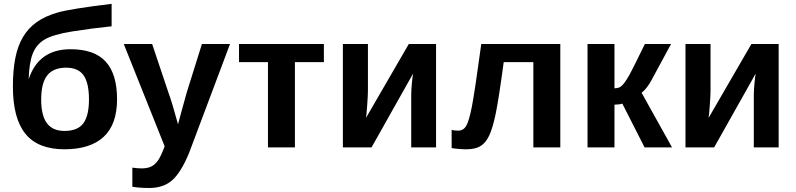

<svg xmlns="http://www.w3.org/2000/svg" viewBox="-20 -753 4068 981"><path d="M434.6 -244.6Q434.6 -328.6 407.2 -367.9Q379.9 -407.2 317.9 -407.2Q252.4 -407.2 221.4 -367.9Q190.4 -328.6 190.4 -244.6Q190.4 -163.1 219.7 -123.5Q249 -84 309.6 -84Q377 -84 405.8 -123Q434.6 -162.1 434.6 -244.6ZM340.3 -501.5Q462.9 -501.5 520.5 -437.7Q578.1 -374 578.1 -246.1Q578.1 -116.7 509.3 -53.5Q440.4 9.8 309.6 9.8Q174.3 9.8 110.1 -69.1Q45.9 -147.9 45.9 -310.5Q45.9 -393.6 58.3 -456.5Q70.8 -519.5 97.9 -564.7Q125 -609.9 168 -640.4Q210.9 -670.9 276.1 -689.5Q341.3 -708 550.3 -733.4V-618.7Q446.3 -607.9 348.9 -592.3Q251.5 -576.7 208.7 -551.5Q166 -526.4 147.5 -479.5Q128.9 -432.6 126.5 -348.1Q176.8 -501.5 340.3 -501.5Z M742.7 207.5Q693.4 207.5 656.2 201.2V103.5Q682.1 107.4 703.6 107.4Q732.9 107.4 752.2 98.1Q771.5 88.9 786.9 67.4Q802.2 45.9 821.3 -5.4L612.3 -528.3H757.3L840.3 -280.8Q859.9 -227.5 889.6 -117.7L901.9 -164.1L933.6 -278.8L1011.7 -528.3H1155.3L946.3 27.8Q904.3 129.4 859.1 168.5Q814 207.5 742.7 207.5Z M1201.2 -528.3H1634.8V-435.5H1486.8V0H1349.1V-435.5H1201.2Z M1859.9 -528.3V-291Q1859.9 -268.6 1856.4 -219.2Q1853 -169.9 1850.1 -150.9L2068.8 -528.3H2208V0H2081.1V-268.6Q2081.1 -293 2084.5 -328.6Q2087.9 -364.3 2090.8 -377.4L1878.4 0H1731.9V-528.3Z M2705.1 0V-435.5H2553.7Q2527.8 -244.1 2512.5 -170.9Q2497.1 -97.7 2479.5 -60.3Q2461.9 -22.9 2435.1 -6.6Q2408.2 9.8 2362.8 9.8Q2345.2 9.8 2322 7.8Q2298.8 5.9 2287.6 3.4V-89.8Q2299.8 -85.4 2320.8 -85.4Q2348.1 -85.4 2362.5 -110.8Q2377 -136.2 2391.4 -210.4Q2405.8 -284.7 2439 -528.3H2842.8V0Z M2981.9 -528.3H3119.6V-301.8Q3140.1 -302.7 3149.9 -309.3Q3159.7 -315.9 3170.9 -330.8Q3182.1 -345.7 3196 -370.4Q3210 -395 3274.9 -528.3H3408.7L3308.1 -342.3Q3286.6 -302.2 3258.3 -278.8L3413.6 0H3273.4L3159.7 -223.6Q3144.5 -218.3 3119.6 -218.3V0H2981.9Z M3610.4 -528.3V-291Q3610.4 -268.6 3606.9 -219.2Q3603.5 -169.9 3600.6 -150.9L3819.3 -528.3H3958.5V0H3831.5V-268.6Q3831.5 -293 3835 -328.6Q3838.4 -364.3 3841.3 -377.4L3628.9 0H3482.4V-528.3Z"/></svg>

Font: Arial
Style: Bold
Weight: 700
Designer: Steve Matteson
Foundry: Ascender Corporation
Version: Version 2.00.3